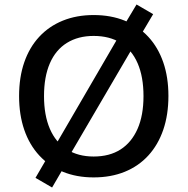

<svg xmlns="http://www.w3.org/2000/svg" viewBox="-20 -781 835 855"><path d="M397 9Q321 9 260 -16Q199 -41 155 -88.5Q111 -136 88 -203Q65 -270 65 -353Q65 -437 88 -503.5Q111 -570 154.5 -617Q198 -664 259.5 -689Q321 -714 397 -714Q474 -714 535.5 -689Q597 -664 640.5 -617Q684 -570 707 -503.5Q730 -437 730 -354Q730 -270 707 -203Q684 -136 640.5 -88.5Q597 -41 535.5 -16Q474 9 397 9ZM397 -84Q468 -84 517 -115.5Q566 -147 592.5 -207Q619 -267 619 -353Q619 -439 593 -499Q567 -559 517.5 -590Q468 -621 397 -621Q328 -621 278 -590Q228 -559 202 -499Q176 -439 176 -353Q176 -268 202 -207.5Q228 -147 278 -115.5Q328 -84 397 -84ZM212 54 138 11 198 -92 232 -143 506 -614 527 -659 588 -761 662 -718 601 -615 568 -564 293 -94 272 -49Z"/></svg>

Font: NunitoSans_10ptSemiBold
Style: Regular
Weight: 600
Designer: Vernon Adams
Foundry: Vernon Adams
Version: Version 3.101;gftools[0.9.27]